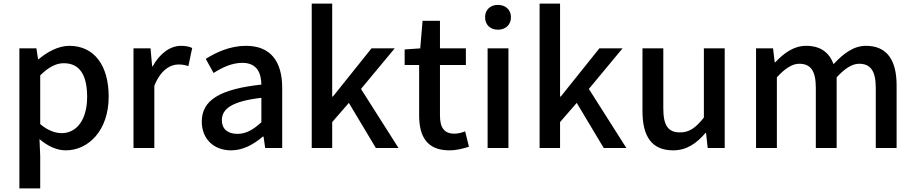

<svg xmlns="http://www.w3.org/2000/svg" viewBox="-20 -817 5049 1060"><path d="M87 223H202V45L198 -49C245 -9 294 13 343 13C467 13 580 -95 580 -284C580 -453 502 -564 363 -564C301 -564 241 -530 193 -490H190L181 -550H87ZM321 -82C287 -82 245 -95 202 -132V-401C248 -446 289 -468 332 -468C424 -468 461 -397 461 -282C461 -153 401 -82 321 -82Z M717 0H832V-343C866 -430 920 -461 965 -461C987 -461 1001 -458 1020 -452L1041 -552C1024 -560 1006 -564 979 -564C920 -564 862 -522 823 -451H820L811 -550H717Z M1256 13C1322 13 1381 -20 1431 -63H1435L1444 0H1538V-331C1538 -477 1475 -564 1338 -564C1250 -564 1173 -528 1116 -492L1159 -414C1206 -444 1260 -470 1318 -470C1399 -470 1422 -414 1423 -350C1194 -325 1094 -264 1094 -146C1094 -49 1161 13 1256 13ZM1291 -78C1242 -78 1205 -100 1205 -154C1205 -216 1260 -258 1423 -277V-142C1378 -101 1339 -78 1291 -78Z M1701 0H1814V-143L1906 -249L2055 0H2180L1973 -326L2159 -550H2031L1818 -284H1814V-797H1701Z M2461 13C2501 13 2538 3 2569 -7L2548 -92C2532 -85 2508 -79 2489 -79C2432 -79 2409 -113 2409 -179V-458H2552V-550H2409V-702H2313L2300 -550L2214 -544V-458H2294V-180C2294 -64 2337 13 2461 13Z M2729 -653C2771 -653 2801 -680 2801 -722C2801 -763 2771 -790 2729 -790C2687 -790 2658 -763 2658 -722C2658 -680 2687 -653 2729 -653ZM2672 0H2787V-550H2672Z M2959 0H3072V-143L3164 -249L3313 0H3438L3231 -326L3417 -550H3289L3076 -284H3072V-797H2959Z M3696 13C3771 13 3825 -25 3875 -83H3878L3887 0H3981V-550H3866V-168C3820 -110 3785 -86 3734 -86C3669 -86 3642 -124 3642 -218V-550H3527V-204C3527 -64 3578 13 3696 13Z M4154 0H4269V-390C4314 -440 4355 -465 4392 -465C4455 -465 4484 -427 4484 -332V0H4599V-390C4645 -440 4685 -465 4723 -465C4785 -465 4815 -427 4815 -332V0H4930V-346C4930 -486 4876 -564 4761 -564C4692 -564 4636 -521 4582 -463C4558 -526 4512 -564 4430 -564C4362 -564 4307 -523 4260 -473H4257L4248 -550H4154Z"/></svg>

Font: DAIFUKU Sans JP Medium
Style: Regular
Weight: 500
Designer: Original font ‘Source Han Sans JP’ : Ryoko NISHIZUKA  (kana, bopomofo & ideographs); Paul D. Hunt (Latin, Greek & Cyrill
Foundry: Daifuku
Version: Version 1.000